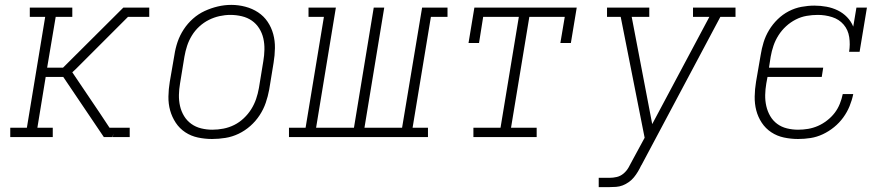

<svg xmlns="http://www.w3.org/2000/svg" viewBox="-20 -561 3640 786"><path d="M22 0V-38H90L165 -492H102V-530H276V-492H208L173 -284H238L485 -530H529L527 -515L523 -511L511 -499L290 -278L276 -265L388 -99L441 -19L428 -38H511V0H442L444 -15L441 0H405L239 -246H167L133 -38H196V0ZM503 -492 511 -499 523 -511 527 -515 529 -530H591V-492Z M848 8Q819 8 790.5 2Q762 -4 738.5 -19.5Q715 -35 699.5 -58.5Q684 -82 676.5 -109Q669 -136 669.5 -166Q670 -196 675 -226L694 -336Q698 -363 707 -389.5Q716 -416 732 -440.5Q748 -465 770 -484.5Q792 -504 818 -516Q844 -528 871.5 -534.5Q899 -541 927 -541Q956 -541 984.5 -533.5Q1013 -526 1036.5 -510.5Q1060 -495 1075.5 -472Q1091 -449 1098.5 -421.5Q1106 -394 1105.5 -364Q1105 -334 1100 -304L1082 -194Q1077 -167 1068 -140.5Q1059 -114 1043 -89.5Q1027 -65 1005 -45.5Q983 -26 957 -13.5Q931 -1 903 3.5Q875 8 848 8ZM849 -30Q872 -30 895 -34.5Q918 -39 939 -49.5Q960 -60 978 -77Q996 -94 1008.5 -114Q1021 -134 1028.5 -156Q1036 -178 1040 -201L1058 -311Q1062 -334 1062.5 -358Q1063 -382 1058 -404Q1053 -426 1041 -445Q1029 -464 1011 -476.5Q993 -489 970 -494.5Q947 -500 923 -500Q901 -500 878.5 -495Q856 -490 835 -479.5Q814 -469 796 -452.5Q778 -436 765.5 -415.5Q753 -395 746 -373.5Q739 -352 735 -329L717 -219Q713 -196 712.5 -172.5Q712 -149 717 -127Q722 -105 733.5 -86Q745 -67 763 -54Q781 -41 803.5 -35.5Q826 -30 849 -30Z M1163 0V-38H1231L1306 -492H1243V-530H1355L1274 -38H1429L1510 -530H1553L1472 -38H1626L1708 -530H1812V-492H1744L1669 -38H1732V0Z M1918 0V-38H2029L2104 -492H1958L1941 -385H1898L1922 -530H2341L2317 -385H2274L2292 -492H2147L2072 -38H2177V0Z M2431 205V167H2475Q2490 167 2505 163.5Q2520 160 2532.5 149.5Q2545 139 2553 125Q2561 111 2568 97L2619 3L2521 -492H2465V-530H2638V-492H2566L2650 -53L2884 -492H2817V-530H2991V-492H2929L2606 115Q2606 115 2606 115Q2606 115 2606 115L2605 116Q2599 129 2591.5 141.5Q2584 154 2575 165Q2566 176 2554 184.5Q2542 193 2529 198Q2516 203 2502 204Q2488 205 2475 205Z M3247 8Q3218 8 3189.5 2Q3161 -4 3137.5 -19.5Q3114 -35 3098.5 -58.5Q3083 -82 3076 -109Q3069 -136 3069.5 -166Q3070 -196 3075 -226L3094 -336Q3098 -362 3106 -388Q3114 -414 3128.5 -438Q3143 -462 3163.5 -482Q3184 -502 3209 -515Q3234 -528 3261 -533Q3288 -538 3314 -538Q3339 -538 3363.5 -533.5Q3388 -529 3409.5 -518.5Q3431 -508 3447.5 -491Q3464 -474 3473 -452L3486 -530H3529L3499 -349H3456Q3461 -379 3456.5 -409Q3452 -439 3433.5 -460.5Q3415 -482 3386.5 -491Q3358 -500 3328 -500Q3305 -500 3282 -496Q3259 -492 3237.5 -481Q3216 -470 3198 -453.5Q3180 -437 3167 -416.5Q3154 -396 3146.5 -374Q3139 -352 3135 -329L3128 -284H3350L3344 -246H3122L3117 -219Q3113 -196 3112.5 -172.5Q3112 -149 3117 -127Q3122 -105 3133 -86Q3144 -67 3161.5 -54Q3179 -41 3201.5 -35.5Q3224 -30 3247 -30Q3268 -30 3288.5 -33.5Q3309 -37 3328.5 -45.5Q3348 -54 3366 -68Q3384 -82 3397 -99Q3410 -116 3418 -136Q3426 -156 3430 -176H3473Q3468 -151 3458 -126.5Q3448 -102 3432 -80Q3416 -58 3394.5 -40.5Q3373 -23 3348.5 -11.5Q3324 0 3298.5 4Q3273 8 3247 8Z"/></svg>

Font: Iosevka Slab XLtExObl
Style: Regular
Weight: 200
Width: 7
Italic angle: -9°
Monospace: yes
Designer: Belleve Invis
Foundry: Belleve Invis
Version: Version 11.1.1; ttfautohint (v1.8.3)